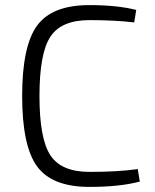

<svg xmlns="http://www.w3.org/2000/svg" viewBox="-20 -722 607 754"><path d="M521 -58 529 -9Q451 12 331 12Q185 12 126 -68Q67 -148 67 -345Q67 -542 126 -622Q185 -702 331 -702Q440 -702 515 -683L507 -634Q431 -643 331 -643Q221 -643 178 -578Q135 -513 135 -345Q135 -177 178 -112Q221 -47 331 -47Q445 -47 521 -58Z"/></svg>

Font: Exo 2.0 Light
Style: Regular
Weight: 300
Designer: Natanael Gama
Version: Version 1.001;PS 001.001;hotconv 1.0.70;makeotf.lib2.5.58329